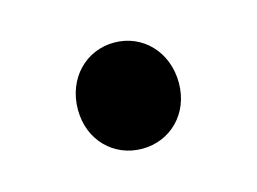

<svg xmlns="http://www.w3.org/2000/svg" viewBox="-40 -209 379 283"><g transform="rotate(-15 149.0 -68.0)"><path d="M149 13C192 13 226 -20 226 -67C226 -115 192 -149 149 -149C106 -149 72 -115 72 -67C72 -20 106 13 149 13Z"/></g></svg>

Font: Noto Sans JP Medium
Style: Regular
Weight: 500
Designer: Ryoko NISHIZUKA  (kana, bopomofo & ideographs); Paul D. Hunt (Latin, Greek & Cyrillic); Sandoll Communications , Soo-you
Foundry: Adobe
Version: Version 2.002;hotconv 1.0.116;makeotfexe 2.5.65601